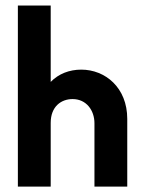

<svg xmlns="http://www.w3.org/2000/svg" viewBox="-20 -687 526 707"><path d="M45.8 0H166.7V-234.7C166.7 -295.1 205.6 -322.2 247.2 -322.2C298.6 -322.2 327.8 -279.9 327.8 -233.3V0H448.6V-249.3C448.6 -364.6 367.4 -430.6 279.2 -430.6C235.4 -430.6 195.8 -415.3 166.7 -385.4V-666.7H45.8Z"/></svg>

Font: Afacad
Style: Bold
Weight: 700
Designer: Kristian Moeller
Foundry: Dicotype
Version: Version 1.000